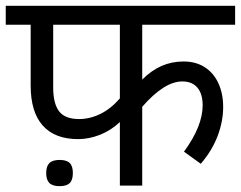

<svg xmlns="http://www.w3.org/2000/svg" viewBox="-27 -636 826 658"><path d="M460.4 -551.3V-363.3Q492.2 -395 527.1 -410.2Q562 -425.3 602.1 -425.3Q644 -425.3 674.6 -405.8Q705.1 -386.2 721.4 -350.8Q737.8 -315.4 737.8 -269.5Q737.8 -220.2 718.8 -169.9Q699.7 -119.6 661.1 -74.7L603.5 -116.2Q667.5 -203.6 667.5 -274.9Q667.5 -314 649.7 -335.4Q631.8 -356.9 597.7 -356.9Q536.1 -356.9 460.4 -270V0H383.8V-217.8Q353.5 -189 315.7 -174.1Q277.8 -159.2 241.2 -159.2Q161.1 -159.2 119.6 -205.6Q78.1 -252 78.1 -342.8V-551.3H-7.3V-616.2H778.8V-551.3ZM383.8 -551.3H155.3V-335.9Q155.3 -281.2 175.5 -254.6Q195.8 -228 244.1 -228Q281.2 -228 317.4 -245.8Q353.5 -263.7 383.8 -298.8ZM222.7 -43Q222.7 -19 211.9 -8.5Q201.2 2 177.2 2Q153.3 2 142.3 -8.8Q131.3 -19.5 131.3 -43Q131.3 -66.4 142.3 -77.1Q153.3 -87.9 177.2 -87.9Q201.2 -87.9 211.9 -77.4Q222.7 -66.9 222.7 -43Z"/></svg>

Font: Varta
Style: Regular
Weight: 400
Designer: Joana Correia, Viktoriya Grabowska, Eben Sorkin
Foundry: Sorkin Type
Version: Version 1.003; ttfautohint (v1.3) -l 8 -r 24 -G 200 -x 12 -H